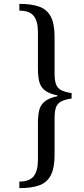

<svg xmlns="http://www.w3.org/2000/svg" viewBox="-20 -781 435 992"><path d="M277 -284V-288Q234 -297 212 -314Q190 -331 183 -358.5Q176 -386 176 -425V-616Q176 -671 154.5 -698.5Q133 -726 80 -726V-761Q143 -761 183 -746.5Q223 -732 242.5 -695Q262 -658 262 -590V-401Q262 -364 270 -344Q278 -324 297.5 -314.5Q317 -305 350 -300V-272Q317 -267 297.5 -257.5Q278 -248 270 -228Q262 -208 262 -171V19Q262 87 242.5 124.5Q223 162 183 176.5Q143 191 80 191V157Q133 157 154.5 129Q176 101 176 45V-146Q176 -186 183 -213Q190 -240 212 -257.5Q234 -275 277 -284Z"/></svg>

Font: Castoro
Style: Regular
Weight: 400
Designer: John Hudson
Foundry: Tiro Typeworks Ltd.
Version: Version 2.04